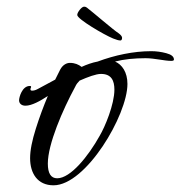

<svg xmlns="http://www.w3.org/2000/svg" viewBox="-20 -583 540 574"><path d="M340 -462C343 -462 345 -465 345 -470C345 -474 341 -479 334 -484C322 -491 251 -552 245 -556C237 -563 235 -563 231 -563C224 -563 211 -546 211 -539C211 -539 211 -538 211 -538C211 -526 291 -479 318 -468C328 -464 335 -462 340 -462ZM140 -29C237 -29 361 -239 361 -332C361 -367 345 -390 324 -399C351 -406 382 -409 415 -409C442 -409 471 -401 492 -401C497 -401 500 -402 500 -405C500 -414 492 -420 477 -424C462 -428 447 -430 432 -430C379 -430 323 -418 272 -399C256 -396 239 -390 224 -383C215 -390 204 -395 189 -395C180 -395 168 -390 160 -375L145 -345C124 -334 106 -324 93 -317C86 -313 80 -312 76 -312C73 -312 71 -313 71 -316C71 -317 71 -319 72 -320C72 -321 73 -322 73 -323C73 -325 72 -326 69 -326C46 -326 37 -292 37 -283C37 -275 43 -267 56 -267C75 -267 100 -281 123 -296C110 -265 98 -233 87 -198C76 -163 70 -134 70 -110C70 -65 92 -29 140 -29ZM151 -50C132 -50 123 -65 123 -94C123 -152 167 -254 205 -324C208 -331 213 -337 218 -342C243 -353 267 -362 282 -362C313 -362 322 -342 322 -315C322 -271 294 -204 278 -177C244 -116 191 -50 151 -50Z"/></svg>

Font: Comforter
Style: Regular
Weight: 400
Designer: Robert E. Leuschke
Foundry: Robert E. Leuschke
Version: Version 1.013; ttfautohint (v1.8.3)